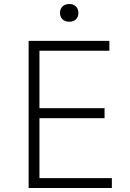

<svg xmlns="http://www.w3.org/2000/svg" viewBox="-20 -933 645 953"><path d="M324.2 -825.2Q302.7 -825.2 290.3 -837.2Q277.8 -849.1 277.8 -869.1Q277.8 -888.7 290.3 -900.9Q302.7 -913.1 324.2 -913.1Q344.7 -913.1 356.9 -900.9Q369.1 -888.7 369.1 -869.1Q369.1 -849.1 357.2 -837.2Q345.2 -825.2 324.2 -825.2ZM535.2 0H122.1V-730H522.9V-681.2H175.8V-396H499V-346.2H175.8V-48.8H535.2Z"/></svg>

Font: Sora ExtraLight
Style: Regular
Weight: 200
Designer: Jonathan Barnbrook, Julián Moncada
Foundry: Barnbrook Fonts
Version: Version 2.000